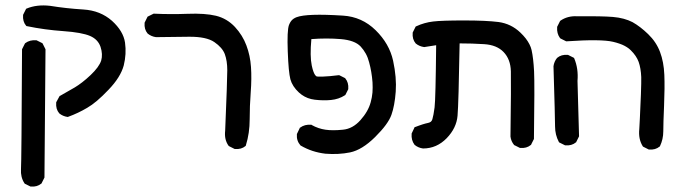

<svg xmlns="http://www.w3.org/2000/svg" viewBox="-20 -433 2540 719"><path d="M93.3 265.1 73.7 255.4 72.3 254.4 71.3 252.9Q64 241.7 60.8 228.5Q57.6 215.3 58.6 200.7Q60.5 173.8 62.5 -247.1V-248.5L63 -249.5L72.8 -269L73.7 -270.5L74.7 -271.5Q91.8 -284.2 115.7 -282.2H116.7L117.7 -281.7L137.2 -272L139.2 -271L139.6 -269.5L140.1 -269L149.9 -249.5L150.4 -248.5V-247.1L146.5 230.5V231.9L146 232.9L136.2 252.4L135.7 253.9L134.8 254.4Q119.1 267.6 95.2 265.6H94.2ZM232.9 4.9Q215.3 2.4 202.1 -8.3L201.7 -8.8Q188.5 -24.4 190.4 -48.3V-49.8L190.9 -50.8L202.6 -72.3L203.6 -73.7L205.1 -74.2L259.8 -105.5Q272.9 -113.3 287.8 -124.8Q302.7 -136.2 319.3 -151.9Q351.1 -182.1 358.9 -206.1Q365.7 -229.5 356.4 -257.8Q346.7 -285.6 317.4 -298.3Q286.6 -311.5 217.8 -316.4Q147.5 -321.3 81.1 -335L79.1 -335.4L77.6 -336.9Q64.5 -352.5 66.4 -376.5V-377.4L66.9 -378.4L76.7 -397.9L77.6 -399.9L79.6 -400.9Q118.2 -417 168 -411.1Q228 -401.4 291.5 -397.5Q324.2 -395.5 351.1 -384.8Q377.9 -374 399.4 -355Q441.9 -316.4 448.2 -273.4Q454.1 -231 443.4 -188Q437.5 -166 423.3 -143.3Q409.2 -120.6 386.2 -96.7Q340.8 -48.8 306.6 -29.3Q272.9 -9.3 235.4 4.4L233.9 4.9Z M857.9 124.5 838.4 114.7 836.9 113.8 835.9 112.8Q819.3 89.8 823.2 56.2Q831.1 -133.8 831.1 -169.9Q831.1 -205.1 821.8 -230.5Q812.5 -254.9 782.7 -275.4Q752.9 -295.9 688 -295.4Q621.1 -294.9 564.5 -293.9H564Q546.4 -296.4 533.2 -307.1L532.7 -307.6Q519.5 -323.2 521.5 -347.2V-348.1L522 -349.1L531.7 -368.7L532.7 -370.6L534.7 -371.6L554.2 -381.3L555.2 -381.8H557.1Q618.2 -378.9 682.6 -381.3Q747.6 -383.8 788.6 -374Q830.1 -363.8 859.9 -332Q888.7 -300.8 902.8 -262.7Q917 -225.1 919.9 -182.1Q921.4 -160.6 921.1 -137Q920.9 -113.3 918.9 -87.4Q915 -36.1 915 14.2Q915 65.4 900.9 110.8L900.4 112.8L899.4 113.8Q883.8 127 859.9 125H858.9Z M1198.7 142.6Q1173.3 139.6 1150.4 132.1Q1127.4 124.5 1106.4 112.3L1105.5 111.8L1105 111.3Q1089.8 93.8 1091.8 69.8V68.8L1092.3 67.9L1102.1 47.4L1102.5 45.9L1104 44.9Q1121.1 32.2 1145 34.2H1146.5L1147.5 35.2Q1171.9 48.8 1198.7 52.7Q1211.9 54.7 1228.3 54.7Q1244.6 54.7 1264.2 52.7Q1300.8 49.3 1329.6 17.1Q1358.9 -15.6 1368.2 -50.3Q1370.6 -59.1 1372.3 -68.1Q1374 -77.1 1374.8 -86.4Q1375.5 -95.7 1375.5 -105.2Q1375.5 -114.7 1375 -124.5Q1372.1 -164.1 1362.3 -199.7Q1357.9 -217.3 1349.9 -231.9Q1341.8 -246.6 1330.6 -258.8Q1308.6 -282.2 1255.9 -286.6Q1203.6 -291 1146 -286.6Q1140.1 -222.7 1147.5 -187.5Q1148.9 -180.7 1150.6 -174.6Q1152.3 -168.5 1154.1 -163.8Q1155.8 -159.2 1157.7 -155.8Q1159.7 -152.3 1161.4 -150.4Q1163.1 -148.4 1164.6 -147.5Q1165.5 -145.5 1189.5 -146.2Q1213.4 -147 1248 -151.4H1250L1251.5 -150.9L1271 -141.1L1272.5 -140.6L1272.9 -139.6Q1286.1 -124 1284.2 -100.1V-99.1L1283.7 -98.1L1273.9 -78.6L1272.9 -77.1L1271.5 -76.2Q1249 -61.5 1219.7 -58.6Q1191.4 -55.7 1158.7 -59.6Q1151.9 -60.5 1145.3 -62Q1138.7 -63.5 1132.6 -65.9Q1126.5 -68.4 1120.8 -71.3Q1115.2 -74.2 1109.9 -78.1Q1104.5 -82 1099.6 -86.4Q1074.7 -109.4 1067.4 -136.2Q1064 -149.4 1061.5 -175Q1059.1 -200.7 1057.6 -240.2Q1054.7 -318.4 1062 -338.9Q1063 -341.8 1064.5 -344.7Q1065.9 -347.7 1067.4 -350.1Q1068.8 -352.5 1070.8 -355Q1072.8 -357.4 1075 -359.4Q1077.1 -361.3 1079.6 -363Q1082 -364.7 1085 -366.2Q1087.9 -367.7 1090.8 -368.7Q1110.4 -376 1153.3 -377.4Q1195.3 -378.9 1264.6 -374.5Q1335.4 -370.1 1386.7 -319.8Q1438 -269.5 1452.1 -205.6Q1465.8 -142.1 1461.9 -89.6Q1458 -37.1 1445.8 -2.9Q1433.6 31.7 1384.8 80.1Q1335.9 128.4 1291 137.7Q1247.6 146.5 1198.7 142.6Z M1564 123Q1546.4 120.6 1533.2 109.9L1532.7 109.4L1532.2 108.9Q1519.5 91.8 1521.5 67.9V66.9L1522 65.9L1531.7 45.4L1532.7 43L1535.2 42.5Q1543 39.6 1549.8 37.1Q1556.6 34.7 1562.7 32.7Q1568.8 30.8 1573.7 29.5Q1578.6 28.3 1583 27.3Q1585.9 26.9 1588.6 25.6Q1591.3 24.4 1593.3 22.9Q1595.2 21.5 1596.7 19Q1598.1 16.6 1599.1 13.7Q1601.1 6.8 1603.3 -4.4Q1605.5 -15.6 1607.4 -30.8Q1611.3 -61.5 1613.3 -263.7L1569.3 -256.8H1568.4H1567.9Q1550.3 -259.3 1537.1 -270L1536.6 -270.5Q1523.4 -286.1 1525.4 -310.1V-311L1525.9 -312L1535.6 -331.5L1536.6 -333.5L1538.6 -334.5Q1568.8 -348.6 1602.1 -352.5Q1634.3 -356.4 1717.3 -356.4Q1800.3 -356.4 1846.7 -350.6Q1894 -344.2 1928.7 -311Q1940.4 -299.8 1948.7 -289.1Q1957 -278.3 1962.6 -267.3Q1968.3 -256.3 1970.7 -245.6Q1977.5 -214.8 1980 -166Q1982.4 -117.2 1979.5 85.9V87.4L1979 88.4L1969.2 107.9L1968.8 109.4L1967.8 109.9Q1952.1 123 1928.2 121.1H1927.2L1926.3 120.6L1906.7 110.8L1905.3 110.4L1904.8 109.4Q1894 96.2 1891.6 78.6V78.1Q1893.1 -19.5 1893.3 -80.6Q1893.6 -141.6 1893.1 -165.5Q1892.6 -188.5 1885.7 -206.5Q1878.9 -224.6 1865.7 -238.3Q1840.3 -264.6 1793.5 -267.6Q1771 -269 1747.6 -269.8Q1724.1 -270.5 1701.2 -270.5Q1697.3 -43.5 1693.4 0.5Q1689.5 46.4 1652.8 84.5Q1634.3 103.5 1612.1 113.3Q1589.8 123 1564.5 123Z M2408.7 126.5 2389.2 116.7 2387.7 115.7 2386.7 114.3Q2370.1 87.4 2374 50.3Q2374 50.3 2376.2 9.5Q2378.4 -31.2 2380.1 -79.8Q2381.8 -128.4 2381.3 -144.5Q2379.9 -177.7 2371.6 -201.2Q2363.3 -224.1 2341.8 -245.1Q2338.9 -248 2335.2 -251Q2331.5 -253.9 2327.6 -256.3Q2323.7 -258.8 2319.3 -261.2Q2314.9 -263.7 2310.1 -265.6Q2305.2 -267.6 2299.8 -269.5Q2294.4 -271.5 2288.3 -273.2Q2282.2 -274.9 2275.9 -276.4Q2231 -287.1 2102.1 -278.3H2100.6L2099.1 -278.8L2079.6 -288.6L2078.1 -289.6L2077.1 -290.5Q2064.5 -307.6 2066.4 -331.5V-332.5L2066.9 -333.5L2076.7 -353L2077.6 -354.5L2078.6 -355.5Q2105.5 -374 2140.6 -372.1Q2231.9 -373 2274.9 -369.6Q2296.9 -367.7 2315.2 -362.8Q2333.5 -357.9 2348.6 -350.1Q2363.3 -341.8 2377.9 -330.6Q2392.6 -319.3 2407.2 -305.2Q2422.4 -290.5 2433.6 -273.7Q2444.8 -256.8 2451.7 -238.3Q2465.8 -201.2 2467.8 -152.8Q2469.7 -105.5 2466.8 -37.6Q2463.9 29.3 2463.9 58.6Q2463.9 73.7 2460.7 87.6Q2457.5 101.6 2451.7 113.8L2451.2 115.2L2450.2 115.7Q2434.6 128.9 2410.6 127H2409.7ZM2095.2 110.8 2075.7 101.1 2073.7 100.1 2072.8 98.6Q2058.6 71.8 2058.6 40.5Q2058.6 10.7 2052.7 -184.6V-185.1Q2055.2 -202.6 2065.9 -215.8L2066.4 -216.3Q2082 -229.5 2106 -227.5H2106.9L2107.9 -227.1L2127.4 -217.3L2129.4 -216.3L2130.4 -214.4Q2146.5 -175.8 2142.6 -129.9L2148.4 76.2V77.6L2147.9 78.6L2138.2 98.1L2137.7 99.6L2136.7 100.1Q2121.1 113.3 2097.2 111.3H2096.2Z"/></svg>

Font: NaikaiFont
Style: SemiBold
Weight: 600
Version: Version 1.89